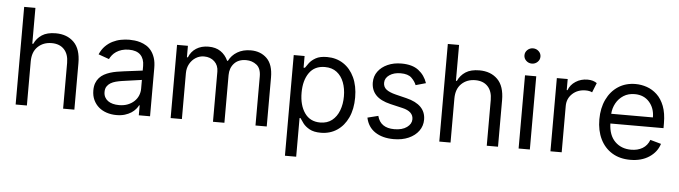

<svg xmlns="http://www.w3.org/2000/svg" viewBox="-54 -985 5041 1425"><g transform="rotate(5 2466.5 -272.5)"><path d="M514.2 0H430.4V-340.9Q430.4 -405.9 396.8 -441.6Q363.3 -477.3 304 -477.3Q241.8 -477.3 201.2 -438.4Q160.5 -399.5 160.5 -328.1V0H76.7V-727.3H160.5V-460.2H167.6Q186.8 -502.5 225.3 -527.5Q263.8 -552.6 328.1 -552.6Q411.9 -552.6 463.1 -502.1Q514.2 -451.7 514.2 -346.6Z M828.1 12.8Q789.4 12.8 755.3 1.6Q721.2 -9.6 696.2 -31.1Q671.2 -52.6 656.6 -83.8Q642 -115.1 642 -154.8Q642 -186.1 650.7 -209.2Q659.4 -232.2 674.5 -249.1Q689.6 -266 710 -277.2Q730.5 -288.4 753.9 -295.8Q777.3 -303.3 802.9 -307.7Q828.5 -312.1 853.7 -315.3L994.3 -333.1V-367.9Q994.3 -420.5 965.7 -449.6Q937.1 -478.7 879.3 -478.7Q849.4 -478.7 826 -471.4Q802.6 -464.1 785.2 -452.4Q767.8 -440.7 756 -426Q744.3 -411.2 737.2 -396.3L657.7 -424.7Q673.7 -462 698.3 -486.7Q723 -511.4 752.3 -525.9Q781.6 -540.5 813.6 -546.5Q845.5 -552.6 876.4 -552.6Q893.8 -552.6 915.5 -550.2Q937.1 -547.9 959.5 -541Q981.9 -534.1 1003.4 -521Q1024.9 -507.8 1041.4 -486.3Q1057.9 -464.8 1068 -433.8Q1078.1 -402.7 1078.1 -359.4V0H994.3V-73.9H990.1Q983.7 -60.7 970.9 -45.5Q958.1 -30.2 938.4 -17.2Q918.7 -4.3 891.3 4.3Q864 12.8 828.1 12.8ZM840.9 -62.5Q878.2 -62.5 906.8 -74Q935.4 -85.6 954.9 -104.4Q974.4 -123.2 984.4 -147.5Q994.3 -171.9 994.3 -197.4V-263.5L849.4 -242.9Q824.9 -239.3 802.6 -233.5Q780.2 -227.6 763.1 -217.2Q746.1 -206.7 736 -190.7Q725.9 -174.7 725.9 -150.6Q725.9 -128.9 734.4 -112.4Q742.9 -95.9 758.3 -84.7Q773.8 -73.5 794.9 -68Q816.1 -62.5 840.9 -62.5Z M1947.4 0H1863.6V-365.1Q1863.6 -425.4 1830.6 -451.3Q1797.6 -477.3 1752.8 -477.3Q1695.3 -477.3 1663.7 -442.6Q1632.1 -408 1632.1 -355.1V0H1546.9V-373.6Q1546.9 -420.1 1516.7 -448.7Q1486.5 -477.3 1438.9 -477.3Q1406.2 -477.3 1378 -459.9Q1349.8 -442.5 1332.6 -411.8Q1315.3 -381 1315.3 -340.9V0H1231.5V-545.5H1312.5V-460.2H1319.6Q1336.6 -503.9 1374.6 -528.2Q1412.6 -552.6 1465.9 -552.6Q1519.9 -552.6 1555.9 -528.2Q1592 -503.9 1612.2 -460.2H1617.9Q1638.8 -502.5 1680.8 -527.5Q1722.7 -552.6 1781.2 -552.6Q1854.4 -552.6 1900.9 -506.9Q1947.4 -461.3 1947.4 -365.1Z M2184.7 204.5H2100.9V-545.5H2181.8V-458.8H2191.8Q2201 -473 2217.5 -495.2Q2234 -517.4 2265.1 -535Q2296.2 -552.6 2349.4 -552.6Q2418.3 -552.6 2470.9 -518.1Q2523.4 -483.7 2552.9 -420.5Q2582.4 -357.2 2582.4 -271.3Q2582.4 -184.7 2552.9 -121.3Q2523.4 -57.9 2471.2 -23.3Q2419 11.4 2350.9 11.4Q2298.3 11.4 2266.7 -6.2Q2235.1 -23.8 2218 -46.3Q2201 -68.9 2191.8 -83.8H2184.7ZM2339.5 -63.9Q2392 -63.9 2427.4 -91.8Q2462.7 -119.7 2480.6 -167.1Q2498.6 -214.5 2498.6 -272.7Q2498.6 -330.3 2481 -376.6Q2463.4 -422.9 2428.1 -450.1Q2392.8 -477.3 2339.5 -477.3Q2262.8 -477.3 2223 -420.8Q2183.2 -364.3 2183.2 -272.7Q2183.2 -180 2223.5 -122Q2263.8 -63.9 2339.5 -63.9Z M2893.5 11.4Q2810 11.4 2755.3 -24.9Q2700.6 -61.1 2686.1 -130.7L2765.6 -150.6Q2788 -62.5 2892 -62.5Q2950.6 -62.5 2985.3 -87.5Q3019.9 -112.6 3019.9 -147.7Q3019.9 -205.6 2938.9 -224.4L2848 -245.7Q2773.1 -263.5 2738.1 -301Q2703.1 -338.4 2703.1 -394.9Q2703.1 -441.1 2729.2 -476.6Q2755.3 -512.1 2800.6 -532.3Q2845.9 -552.6 2903.4 -552.6Q2984.4 -552.6 3030.7 -517Q3077.1 -481.5 3096.6 -423.3L3021.3 -402Q3010.3 -430.4 2984.4 -455.3Q2958.5 -480.1 2903.4 -480.1Q2853.3 -480.1 2820.1 -457.2Q2786.9 -434.3 2786.9 -399.1Q2786.9 -367.9 2809.7 -349.8Q2832.4 -331.7 2880.7 -319.6L2961.6 -299.7Q3106.5 -264.2 3106.5 -152Q3106.5 -105.1 3079.7 -68.2Q3052.9 -31.2 3005 -9.9Q2957 11.4 2893.5 11.4Z M3670.5 0H3586.6V-340.9Q3586.6 -405.9 3553.1 -441.6Q3519.5 -477.3 3460.2 -477.3Q3398.1 -477.3 3357.4 -438.4Q3316.8 -399.5 3316.8 -328.1V0H3233V-727.3H3316.8V-460.2H3323.9Q3343 -502.5 3381.6 -527.5Q3420.1 -552.6 3484.4 -552.6Q3568.2 -552.6 3619.3 -502.1Q3670.5 -451.7 3670.5 -346.6Z M3866.5 -636.4Q3842 -636.4 3824.4 -653.1Q3806.8 -669.7 3806.8 -693.2Q3806.8 -716.6 3824.4 -733.3Q3842 -750 3866.5 -750Q3891 -750 3908.6 -733.3Q3926.1 -716.6 3926.1 -693.2Q3926.1 -669.7 3908.6 -653.1Q3891 -636.4 3866.5 -636.4ZM3907.7 0H3823.9V-545.5H3907.7Z M4144.9 0H4061.1V-545.5H4142V-463.1H4147.7Q4162.3 -503.6 4201.3 -528.8Q4240.4 -554 4289.8 -554Q4312.5 -554 4329.5 -548.7Q4346.6 -543.3 4359.4 -534.1L4331 -463.1Q4322.1 -467.7 4310.2 -470.3Q4298.3 -473 4282.7 -473Q4223 -473 4183.9 -436.6Q4144.9 -400.2 4144.9 -345.2Z M4656.2 11.4Q4577.4 11.4 4520.4 -23.6Q4463.4 -58.6 4432.7 -121.6Q4402 -184.7 4402 -268.5Q4402 -352.3 4432.7 -416.4Q4463.4 -480.5 4518.6 -516.5Q4573.9 -552.6 4647.7 -552.6Q4690.3 -552.6 4731.9 -538.4Q4773.4 -524.1 4807.5 -492.4Q4841.6 -460.6 4861.9 -408.4Q4882.1 -356.2 4882.1 -279.8V-244.3H4486.2Q4489 -157 4535.7 -110.4Q4582.4 -63.9 4656.2 -63.9Q4705.6 -63.9 4741.1 -85.2Q4776.6 -106.5 4792.6 -149.1L4873.6 -126.4Q4854.4 -64.6 4796.9 -26.6Q4739.3 11.4 4656.2 11.4ZM4796.9 -316.8Q4796.9 -386 4756.4 -431.6Q4715.9 -477.3 4647.7 -477.3Q4599.8 -477.3 4564.6 -454.9Q4529.5 -432.5 4509.2 -395.8Q4489 -359 4486.2 -316.8Z"/></g></svg>

Font: Linik Sans
Style: Regular
Weight: 400
Designer: Rasmus Andersson (font), Marc Monis (original base), Kil Hyung-jin (Pretendard portions), Cristiano Sobral (main changes
Foundry: rsms
Version: Version 3.018;May 31, 2022;FontCreator 14.0.0.2814 64-bit; t